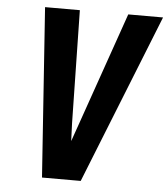

<svg xmlns="http://www.w3.org/2000/svg" viewBox="-53 -782 726 830"><g transform="rotate(5 310.5 -367.5)"><path d="M328 0H160L109 -735H260L269 -245Q270 -226 270.5 -206.5Q271 -187 272 -168Q279 -187 285.5 -206.5Q292 -226 299 -245L470 -735H621Z"/></g></svg>

Font: Iosevka Heavy Extended Oblique
Style: Regular
Weight: 900
Width: 7
Italic angle: -9°
Monospace: yes
Designer: Belleve Invis
Foundry: Belleve Invis
Version: Version 32.5.0; ttfautohint (v1.8.4)